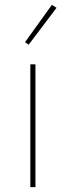

<svg xmlns="http://www.w3.org/2000/svg" viewBox="-20 -771 271 791"><path d="M98.1 -586.9 83 -597.2 193.8 -751 212.9 -738.8ZM105 0V-505.9H126V0Z"/></svg>

Font: Anuphan Thin
Style: Regular
Weight: 250
Designer: Mike Abbink, Paul van der Laan, Pieter van Rosmalen, Mint Tantisuwanna
Foundry: Bold Monday; Cadson Demak
Version: Version 3.002;hotconv 1.0.109;makeotfexe 2.5.65596